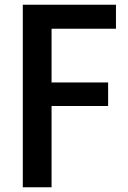

<svg xmlns="http://www.w3.org/2000/svg" viewBox="-20 -788 538 808"><path d="M468 -667H177L197 -687V-421L177 -441H435V-342H177L197 -362V0H76V-768H468Z"/></svg>

Font: Yaldevi ExtraLight SemiBold
Style: Regular
Weight: 600
Version: Version 1.100